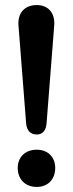

<svg xmlns="http://www.w3.org/2000/svg" viewBox="-20 -733 288 758"><path d="M125 -202C149 -202 162 -218 164 -248L194 -632C198 -680 172 -713 125 -713C76 -713 49 -680 53 -632L83 -248C85 -218 100 -202 125 -202ZM125 5C170 5 198 -26 198 -70C198 -112 170 -142 125 -142C79 -142 50 -112 50 -70C50 -26 79 5 125 5Z"/></svg>

Font: SN Pro SemiBold
Style: Regular
Weight: 600
Designer: Tobias Whetton
Foundry: Supernotes
Version: Version 1.003;Glyphs 3.3 (3324)